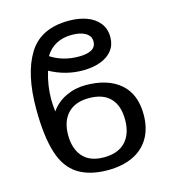

<svg xmlns="http://www.w3.org/2000/svg" viewBox="-110 -815 820 917"><g transform="rotate(-15 300.0 -356.0)"><path d="M82 -138Q55 -222 55 -359Q55 -530.5 114.8 -627.8Q174.5 -725 314 -725Q363 -725 402 -710.8Q441 -696.5 463.5 -668Q486 -639.5 486 -598Q486 -560 465 -533Q444 -506 406.2 -492Q368.5 -478 319 -478Q233.5 -478 157 -520Q136 -452 136 -383Q136 -363 140 -323Q167.5 -363 213.2 -385Q259 -407 311 -407Q420.5 -407 482.2 -354.2Q544 -301.5 544 -200Q544 -132.5 516 -84.5Q488 -36.5 435.5 -11.8Q383 13 311 13Q221.5 13 164.2 -23.2Q107 -59.5 82 -138ZM452 -199Q452 -269 416.2 -306Q380.5 -343 311 -343Q243 -343 206.5 -304.8Q170 -266.5 170 -198Q170 -130 204.8 -90.5Q239.5 -51 309 -51Q378.5 -51 415.2 -89.8Q452 -128.5 452 -199ZM403 -599Q403 -626 378 -641Q353 -656 311 -656Q222 -656 179 -586Q239 -547 317 -547Q403 -547 403 -599Z"/></g></svg>

Font: JuliaMono
Style: Regular
Weight: 400
Monospace: yes
Designer: cormullion
Foundry: corm
Version: Version 0.055; ttfautohint (v1.8.4)